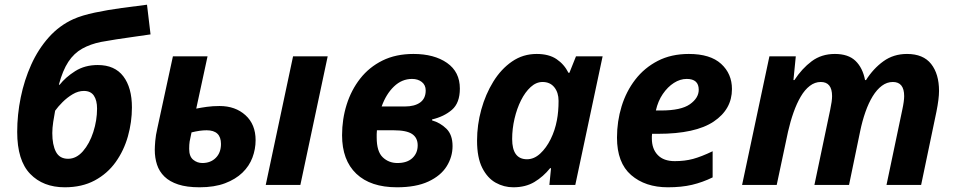

<svg xmlns="http://www.w3.org/2000/svg" viewBox="-20 -785 4057 815"><path d="M255 10Q163 10 108 -47Q53 -104 53 -225Q53 -298 68 -371.5Q83 -445 112.5 -510.5Q142 -576 187 -626.5Q232 -677 292 -704Q328 -720 382.5 -731.5Q437 -743 496 -751Q555 -759 604 -765L619 -639Q588 -634 549.5 -629Q511 -624 474 -618Q437 -612 409 -607Q364 -598 329 -578.5Q294 -559 270 -522.5Q246 -486 230 -426L233 -425Q258 -457 299 -483Q340 -509 395 -509Q467 -509 503.5 -461Q540 -413 540 -329Q540 -267 523 -206.5Q506 -146 471 -97Q436 -48 382 -19Q328 10 255 10ZM269 -111Q304 -111 332 -143Q360 -175 376 -224.5Q392 -274 392 -324Q392 -359 378.5 -379Q365 -399 336 -399Q312 -399 288.5 -385Q265 -371 245.5 -351.5Q226 -332 214 -315Q210 -294 206 -268Q202 -242 202 -220Q202 -170 217.5 -140.5Q233 -111 269 -111Z M637 -149Q637 -162 639 -186.5Q641 -211 648 -241L714 -546H861L813 -324Q833 -328 858 -331.5Q883 -335 912 -335Q979 -335 1022 -296Q1065 -257 1065 -190Q1065 -152 1051.5 -116Q1038 -80 1009 -52Q980 -24 935 -7Q890 10 827 10Q773 10 736.5 -2Q700 -14 678 -35.5Q656 -57 646.5 -86Q637 -115 637 -149ZM1108 0 1224 -546H1371L1255 0ZM783 -153Q783 -121 800 -107Q817 -93 839 -93Q874 -93 896 -115Q918 -137 918 -174Q918 -232 857 -232Q829 -232 793 -223Q787 -197 785 -184.5Q783 -172 783 -153Z M1665 10Q1553 10 1492.5 -47.5Q1432 -105 1432 -211Q1432 -279 1451.5 -341Q1471 -403 1509 -451.5Q1547 -500 1603.5 -528Q1660 -556 1735 -556Q1823 -556 1877.5 -518Q1932 -480 1932 -409Q1932 -348 1898.5 -319Q1865 -290 1814 -278V-274Q1849 -264 1875 -238.5Q1901 -213 1901 -165Q1901 -119 1876 -79Q1851 -39 1798.5 -14.5Q1746 10 1665 10ZM1600 -333H1698Q1740 -333 1763.5 -350Q1787 -367 1787 -401Q1787 -424 1770.5 -437Q1754 -450 1729 -450Q1686 -450 1652.5 -418Q1619 -386 1600 -333ZM1667 -93Q1708 -93 1730.5 -114Q1753 -135 1753 -168Q1753 -200 1729.5 -216Q1706 -232 1651 -232H1580Q1579 -224 1579 -216Q1579 -208 1579 -201Q1579 -142 1604.5 -117.5Q1630 -93 1667 -93Z M2159 10Q2119 10 2084 -9.5Q2049 -29 2027 -72.5Q2005 -116 2005 -188Q2005 -255 2023 -320Q2041 -385 2074 -438.5Q2107 -492 2153.5 -524Q2200 -556 2258 -556Q2310 -556 2342.5 -534Q2375 -512 2393 -476H2397L2425 -546H2538L2422 0H2312L2319 -71H2315Q2286 -35 2248.5 -12.5Q2211 10 2159 10ZM2217 -109Q2247 -109 2273 -133Q2299 -157 2317.5 -194.5Q2336 -232 2344 -275Q2351 -311 2351 -357Q2351 -392 2333 -414.5Q2315 -437 2283 -437Q2256 -437 2232.5 -415.5Q2209 -394 2191.5 -359Q2174 -324 2164 -281Q2154 -238 2154 -195Q2154 -109 2217 -109Z M2815 10Q2719 10 2659 -42Q2599 -94 2599 -201Q2599 -270 2618.5 -333.5Q2638 -397 2676.5 -447Q2715 -497 2772 -526.5Q2829 -556 2904 -556Q2995 -556 3041 -514Q3087 -472 3087 -407Q3087 -321 3009.5 -269Q2932 -217 2773 -217H2748Q2747 -211 2747 -206.5Q2747 -202 2747 -197Q2747 -153 2772 -127Q2797 -101 2844 -101Q2887 -101 2922 -110.5Q2957 -120 3005 -143V-32Q2962 -11 2917.5 -0.5Q2873 10 2815 10ZM2764 -316H2786Q2871 -316 2908.5 -342.5Q2946 -369 2946 -404Q2946 -450 2895 -450Q2867 -450 2840.5 -433Q2814 -416 2793.5 -386Q2773 -356 2764 -316Z M3130 0 3246 -546H3358L3348 -445H3352Q3384 -494 3425.5 -525Q3467 -556 3524 -556Q3581 -556 3611.5 -526.5Q3642 -497 3652 -445H3656Q3687 -494 3730 -525Q3773 -556 3830 -556Q3899 -556 3932.5 -513.5Q3966 -471 3966 -399Q3966 -366 3955 -311L3890 0H3743L3810 -319Q3818 -356 3818 -377Q3818 -437 3770 -437Q3745 -437 3723.5 -421Q3702 -405 3684.5 -376.5Q3667 -348 3653.5 -309.5Q3640 -271 3631 -227L3584 0H3437L3504 -319Q3512 -356 3512 -377Q3512 -437 3464 -437Q3439 -437 3417.5 -420.5Q3396 -404 3379 -375Q3362 -346 3348.5 -308Q3335 -270 3325 -226L3277 0Z"/></svg>

Font: BC Sans
Style: Bold Italic
Weight: 700
Italic angle: -12°
Designer: Monotype Design Team
Province of B.C.
Foundry: Monotype Imaging Inc.
Version: Version 2.000;GOOG;noto-source:20170915:90ef993387c0